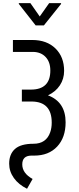

<svg xmlns="http://www.w3.org/2000/svg" viewBox="-20 -960 495 1196"><path d="M227.5 -857.4 286.1 -940.4H360.4V-935.5L253.4 -801.8H202.1L97.2 -935.5V-940.4H169.4ZM293.5 -520.5Q293.5 -573.7 264.4 -604.7Q235.4 -635.7 186.5 -636.7H60.5V-710.9H180.7Q271.5 -710.9 325.4 -658.2Q379.4 -605.5 379.4 -518.6Q379.4 -468.3 352.8 -428.2Q326.2 -388.2 278.8 -366.2Q388.7 -324.7 388.7 -198.2Q388.7 -103 335.9 -46.9Q283.2 9.3 192.9 9.3H174.3Q118.7 10.3 118.7 64Q118.7 119.1 183.1 154.8L148.4 215.8Q95.7 189.9 66.4 148.9Q37.1 107.9 37.1 59.6Q37.1 0.5 73.2 -32Q109.4 -64.5 188.7 -64.5Q268.1 -64.5 293 -136.7Q302.2 -163.6 302.2 -196.3Q302.2 -325.7 179.2 -327.6H116.2V-401.9H172.4Q293.5 -401.9 293.5 -520.5Z"/></svg>

Font: MAUL Condensed
Style: Condensed Regular
Weight: 400
Designer: MAUL
Version: Version 1.0; 2020; ttfautohint (v1.8.3)